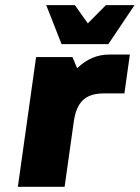

<svg xmlns="http://www.w3.org/2000/svg" viewBox="-20 -720 539 740"><path d="M379.4 -359.9H378.4Q326.7 -359.9 299.3 -333.7Q272 -307.6 264.2 -250L229 0H48.8L119.1 -500H259.3L277.3 -457Q331.5 -509.8 400.9 -509.8H480.5L459.5 -359.9ZM498.5 -700.2 397.5 -549.8H217.3L158.2 -700.2H268.6L318.4 -629.9L388.2 -700.2Z"/></svg>

Font: Fivo Sans Heavy
Style: Regular
Weight: 900
Designer: Alexander Slobzheninov
Foundry: Alexander Slobzheninov
Version: 1.0